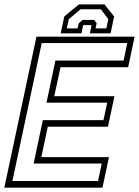

<svg xmlns="http://www.w3.org/2000/svg" viewBox="-37 -870 644 890"><path d="M-17 0 132 -700H587L557 -558.5H243.5L214.5 -424H493.5L463.5 -282.5H184.5L154.5 -141.5H468L438 0ZM20.5 -31H417.5L434.5 -112H119L161.5 -313H442.5L460 -394H178.5L220 -589.5H536L553 -670.5H156.5ZM447.5 -849.5 492 -793.5 475.5 -715.5H379.5L387.5 -753.5H348.5L340.5 -715.5H244.5L261 -793.5L328.5 -849.5ZM430.5 -827H336.5L282 -781.5L272.5 -738.5H322.5L328 -762L345.5 -777.5H400L411 -762L406 -738.5H456L465 -781.5Z"/></svg>

Font: Tourney Thin Light
Style: Italic
Weight: 300
Italic angle: -12°
Version: Version 1.015